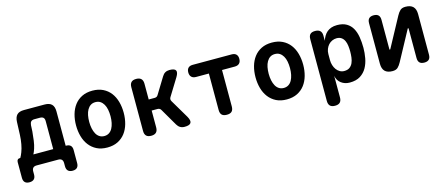

<svg xmlns="http://www.w3.org/2000/svg" viewBox="-50 -1115 4300 1860"><g transform="rotate(-15 2100.0 -185.0)"><path d="M84 140Q53 140 38 124.5Q23 109 23 79V-78Q23 -94 31 -102.5Q39 -111 56 -111H58Q69 -129 81.5 -161.5Q94 -194 102 -237Q110 -280 112 -327L117 -456Q119 -504 141.5 -527Q164 -550 212 -550H419Q467 -550 490 -527Q513 -504 513 -456V-111H517Q547 -111 562 -96Q577 -81 577 -51V79Q577 109 562 124.5Q547 140 516 140Q486 140 470.5 124.5Q455 109 455 79V47Q455 24 443.5 12Q432 0 408 0H192Q168 0 156.5 12Q145 24 145 47V79Q145 109 129.5 124.5Q114 140 84 140ZM388 -391Q388 -416 376.5 -427Q365 -438 341 -438H288Q264 -438 253 -426.5Q242 -415 240 -391L237 -328Q233 -281 227 -238Q221 -195 210 -162Q199 -129 189 -111H388Z M900 10Q839 10 794.5 -12.5Q750 -35 720 -74Q690 -113 675.5 -165Q661 -217 661 -275Q661 -334 675.5 -385.5Q690 -437 719.5 -476Q749 -515 794 -537.5Q839 -560 900 -560Q961 -560 1006 -537.5Q1051 -515 1080.5 -476.5Q1110 -438 1124.5 -386Q1139 -334 1139 -275Q1139 -217 1124.5 -165Q1110 -113 1080.5 -74Q1051 -35 1006 -12.5Q961 10 900 10ZM900 -105Q927 -105 947.5 -118Q968 -131 981 -154.5Q994 -178 1000.5 -209Q1007 -240 1007 -275Q1007 -311 1001 -342Q995 -373 981.5 -396Q968 -419 948 -432Q928 -445 900 -445Q872 -445 852 -432Q832 -419 818.5 -395.5Q805 -372 799 -341Q793 -310 793 -275Q793 -240 799.5 -209Q806 -178 819 -154.5Q832 -131 852.5 -118Q873 -105 900 -105Z M1340 10Q1306 10 1290 -6.5Q1274 -23 1274 -56V-494Q1274 -527 1290 -543.5Q1306 -560 1340 -560Q1373 -560 1389.5 -543.5Q1406 -527 1406 -494V-336H1466Q1478 -336 1486.5 -341Q1495 -346 1501 -357L1599 -517Q1612 -539 1630.5 -549.5Q1649 -560 1673 -560Q1724 -560 1735.5 -539Q1747 -518 1721 -475L1615 -303Q1609 -293 1609 -283Q1609 -273 1615 -263L1725 -77Q1750 -33 1737.5 -11.5Q1725 10 1674 10Q1649 10 1630.5 -1Q1612 -12 1599 -34L1500 -204Q1495 -214 1486 -219.5Q1477 -225 1465 -225H1406V-56Q1406 -23 1389.5 -6.5Q1373 10 1340 10Z M2034 -428H1906Q1876 -428 1860 -444Q1844 -460 1844 -490Q1844 -519 1859.5 -534.5Q1875 -550 1905 -550H2295Q2325 -550 2340.5 -534.5Q2356 -519 2356 -490Q2356 -460 2340 -444Q2324 -428 2294 -428H2166V-63Q2166 -29 2150 -13Q2134 3 2100 3Q2066 3 2050 -13Q2034 -29 2034 -63Z M2700 10Q2639 10 2594.5 -12.5Q2550 -35 2520 -74Q2490 -113 2475.5 -165Q2461 -217 2461 -275Q2461 -334 2475.5 -385.5Q2490 -437 2519.5 -476Q2549 -515 2594 -537.5Q2639 -560 2700 -560Q2761 -560 2806 -537.5Q2851 -515 2880.5 -476.5Q2910 -438 2924.5 -386Q2939 -334 2939 -275Q2939 -217 2924.5 -165Q2910 -113 2880.5 -74Q2851 -35 2806 -12.5Q2761 10 2700 10ZM2700 -105Q2727 -105 2747.5 -118Q2768 -131 2781 -154.5Q2794 -178 2800.5 -209Q2807 -240 2807 -275Q2807 -311 2801 -342Q2795 -373 2781.5 -396Q2768 -419 2748 -432Q2728 -445 2700 -445Q2672 -445 2652 -432Q2632 -419 2618.5 -395.5Q2605 -372 2599 -341Q2593 -310 2593 -275Q2593 -240 2599.5 -209Q2606 -178 2619 -154.5Q2632 -131 2652.5 -118Q2673 -105 2700 -105Z M3134 -560Q3167 -560 3184 -544Q3201 -528 3201 -495V-444Q3209 -468 3221.5 -489.5Q3234 -511 3252 -526.5Q3270 -542 3295 -551Q3320 -560 3354 -560Q3411 -560 3448.5 -538Q3486 -516 3507 -478.5Q3528 -441 3536.5 -390Q3545 -339 3545 -281Q3545 -231 3535.5 -179Q3526 -127 3502.5 -85Q3479 -43 3437.5 -16.5Q3396 10 3331 10Q3281 10 3245 -17.5Q3209 -45 3201 -92V124Q3201 157 3185 173.5Q3169 190 3135 190Q3101 190 3085 173.5Q3069 157 3069 124V-495Q3069 -528 3084.5 -544Q3100 -560 3134 -560ZM3317 -438Q3294 -438 3272.5 -428.5Q3251 -419 3235.5 -402Q3220 -385 3210.5 -361.5Q3201 -338 3201 -310V-249Q3201 -223 3208.5 -198.5Q3216 -174 3230 -154.5Q3244 -135 3264 -123.5Q3284 -112 3308 -112Q3342 -112 3362.5 -127Q3383 -142 3394 -166.5Q3405 -191 3408.5 -221Q3412 -251 3412 -280Q3412 -309 3408.5 -337.5Q3405 -366 3394.5 -388.5Q3384 -411 3365 -424.5Q3346 -438 3317 -438Z M3659 -91V-497Q3659 -529 3674.5 -544.5Q3690 -560 3721 -560Q3753 -560 3768.5 -544.5Q3784 -529 3784 -497V-203Q3786 -197 3788 -197Q3790 -197 3791 -199L3794 -203L3952 -495Q3968 -525 3986.5 -542.5Q4005 -560 4040 -560Q4091 -560 4116 -535Q4141 -510 4141 -459V-53Q4141 -21 4125.5 -5.5Q4110 10 4079 10Q4047 10 4031.5 -5.5Q4016 -21 4016 -53V-347Q4014 -353 4012 -353Q4010 -353 4009 -352L4006 -347L3848 -55Q3832 -25 3813.5 -7.5Q3795 10 3760 10Q3709 10 3684 -15Q3659 -40 3659 -91Z"/></g></svg>

Font: Maple Mono Normal NL
Style: Bold
Weight: 700
Monospace: yes
Designer: subframe7536
Version: Version 7.000